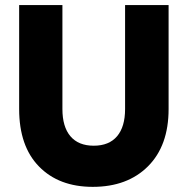

<svg xmlns="http://www.w3.org/2000/svg" viewBox="-20 -727 737 754"><path d="M344.2 6.8Q211.4 6.8 133.3 -73Q55.2 -152.8 55.2 -298.8V-707H225.1V-298.8Q225.1 -229 256.6 -191.9Q288.1 -154.8 348.1 -154.8Q408.2 -154.8 439.7 -191.9Q471.2 -229 471.2 -298.8V-707H642.1V-298.8Q642.1 -154.8 561.3 -74Q480.5 6.8 344.2 6.8Z"/></svg>

Font: Biathlonist
Style: Bold
Weight: 700
Designer: Go4gold
Foundry: Go4gold
Version: Version 3.010;FEAKit 1.0